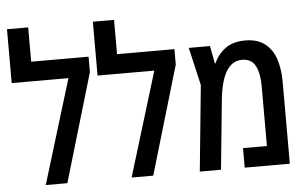

<svg xmlns="http://www.w3.org/2000/svg" viewBox="-52 -840 1474 920"><g transform="rotate(-5 685.0 -380.0)"><path d="M114 -595H390V-521L236 0H132L285 -501H12V-760H114Z M527 -595H803V-521L649 0H545L698 -501H425V-760H527Z M1144 -607Q1202 -607 1238 -579.5Q1274 -552 1290 -504Q1306 -456 1306 -395V0H1089V-94H1204V-383Q1204 -444 1185 -480Q1166 -516 1121 -516Q1026 -516 1008 -331L975 0H873L914 -413L872 -595H974L990 -510H993Q1011 -552 1048 -579.5Q1085 -607 1144 -607Z"/></g></svg>

Font: Noto Sans Hebrew Condensed Medium
Style: Regular
Weight: 500
Width: 3
Designer: Monotype Design Team
Foundry: Monotype Imaging Inc.
Version: Version 2.004; ttfautohint (v1.8.4.7-5d5b)